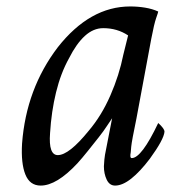

<svg xmlns="http://www.w3.org/2000/svg" viewBox="-20 -578 585 598"><path d="M379 -467.7Q345.1 -490.3 301.5 -490.3Q270.8 -490.3 244.4 -466.2Q217.9 -442.1 194.9 -396.4Q169.2 -350.3 154.6 -290.5Q140 -230.8 135.9 -163.1Q130.8 -94.9 160 -94.9Q194.9 -94.9 256.4 -170.8Q296.4 -217.9 323.8 -280.8Q351.3 -343.6 364.1 -407.7ZM329.2 -209.7Q325.6 -205.1 314.6 -187.9Q303.6 -170.8 287.2 -150Q270.8 -129.2 253.3 -107.4Q235.9 -85.6 221 -69.2Q156.4 0 106.7 0Q72.8 0 59 -34.6Q45.1 -69.2 48.7 -130.8Q61.5 -301.5 160 -430.8Q260 -557.9 385.6 -557.9Q409.7 -557.9 432.3 -554.1Q454.9 -550.3 472.8 -542.1Q472.8 -540 466.4 -521.8Q460 -503.6 451.3 -457.9L405.1 -209.7Q390.3 -138.5 388.7 -121Q387.2 -107.7 387.2 -103.6Q383.6 -85.6 390.3 -85.6Q421 -85.6 472.8 -194.9Q492.3 -177.4 492.3 -167.7Q490.3 -143.6 446.7 -83.6Q416.4 -43.6 389 -21.8Q361.5 0 338.5 0Q321 0 312.3 -18.5Q303.6 -36.9 303.6 -60Q303.6 -66.2 305.1 -81.3Q306.7 -96.4 309.7 -109.7Z"/></svg>

Font: MM Jasmine
Style: Regular
Weight: 400
Designer: Khon Soe Zaw Thu
Version: Version 1.00 July 11, 2016, initial release